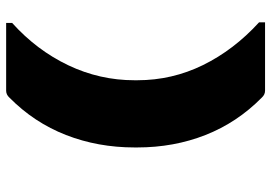

<svg xmlns="http://www.w3.org/2000/svg" viewBox="-152 -638 903 640"><g transform="rotate(90 300.0 -318.5)"><path d="M306 102Q296 113 283 113H57V93Q148 11 198 -94Q248 -199 248 -315V-324Q248 -440 197.5 -543Q147 -646 55 -730V-750H283Q296 -750 306 -739Q389 -657 430.5 -551.5Q472 -446 472 -324V-315Q472 -193 430.5 -86.5Q389 20 306 102Z"/></g></svg>

Font: Recursive Mn Lnr St Blk
Style: Regular
Weight: 900
Monospace: yes
Version: Version 1.079;hotconv 1.0.112;makeotfexe 2.5.65598; ttfautoh